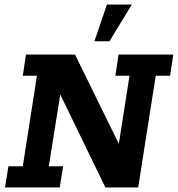

<svg xmlns="http://www.w3.org/2000/svg" viewBox="-20 -822 780 842"><path d="M2 0 17 -93H80L142 -490H80L94 -583H309L510 -173L497 -165L548 -490H486L500 -583H740L726 -490H663L586 0H442L234 -429L248 -431L194 -93H257L242 0ZM394 -641 449 -802H558L460 -641Z"/></svg>

Font: Rokkitt SemiBold
Style: Bold Italic
Weight: 700
Italic angle: -9°
Version: Version 3.103